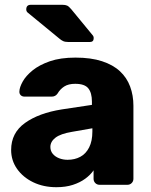

<svg xmlns="http://www.w3.org/2000/svg" viewBox="-20 -770 630 800"><path d="M214.8 10Q161.1 10 118.4 -10.6Q75.8 -31.2 51.1 -66.3Q26.4 -101.4 26.4 -145.2Q26.4 -216.4 84.2 -257.7Q142 -299 237.5 -314.1L363 -333V-346.8Q363 -382.9 348 -401.8Q333 -420.8 293.2 -420.8Q265 -420.8 247.7 -409.6Q230.4 -398.5 219.6 -379.9Q210.9 -367.4 195 -367.4H82.8Q72 -367.4 66.1 -373.6Q60.1 -379.8 60.8 -389.4Q61.4 -406.5 74.7 -430.3Q88 -454.1 115.9 -476.8Q143.9 -499.5 187.9 -514.8Q232 -530 294.5 -530Q359.1 -530 405.1 -514.9Q451.1 -499.9 479.8 -473.1Q508.5 -446.4 522.2 -409.4Q535.9 -372.5 535.9 -329.4V-25.1Q535.9 -14.5 528.6 -7.2Q521.4 0 510.7 0H395Q384.4 0 377.1 -7.2Q369.9 -14.5 369.9 -25.1V-60.3Q356.6 -41 334.9 -25.2Q313.3 -9.4 283.4 0.3Q253.6 10 214.8 10ZM261.6 -104.2Q291.4 -104.2 314.7 -116.7Q338 -129.2 351.4 -155.7Q364.9 -182.2 364.9 -222.1V-235.5L279.6 -220.6Q232.6 -212.8 211.2 -196.4Q189.9 -180 189.9 -157.7Q189.9 -141 199.8 -129.1Q209.7 -117.1 226.1 -110.7Q242.5 -104.2 261.6 -104.2ZM265 -595Q251.3 -595 243.2 -598.7Q235.1 -602.4 227.1 -609.4L94.4 -718.4Q89.4 -723.5 89.4 -730.6Q89.4 -750 108.4 -750H240Q252.5 -750 259.8 -746.6Q267.1 -743.2 277 -731.4L365.4 -624Q370.4 -619 370.4 -611Q370.4 -595 354.4 -595Z"/></svg>

Font: Rubik Light
Style: Regular
Weight: 300
Designer: Hubert and Fischer
Foundry: Hubert and Fischer
Version: Version 2.300;gftools[0.9.30]